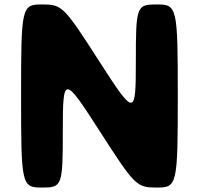

<svg xmlns="http://www.w3.org/2000/svg" viewBox="-20 -845 895 865"><path d="M428 -256C588 -7 595 0 687 0C778 0 781 -12 781 -413C781 -813 778 -825 687 -825C595 -825 592 -818 592 -569C592 -320 587 -320 427 -569C267 -818 260 -825 169 -825C77 -825 75 -813 75 -413C75 -12 77 0 169 0C260 0 263 -7 263 -256C263 -505 268 -505 428 -256Z"/></svg>

Font: Hussar Print
Style: Bold
Weight: 700
Foundry: Cannot Into Space Fonts
Version: Version 2.00